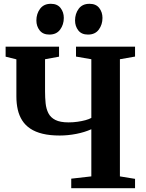

<svg xmlns="http://www.w3.org/2000/svg" viewBox="-20 -988 764 1008"><path d="M459.5 -309.5Q424 -293.5 380 -285Q336 -276.5 293.5 -276.5Q242 -276.5 203.8 -285.8Q165.5 -295 139 -312.8Q112.5 -330.5 96.5 -355.8Q80.5 -381 73.2 -412.8Q66 -444.5 66 -482V-676.5L9.5 -690.5V-743H290V-690.5L216.5 -677V-508.5Q216.5 -475.5 219.5 -446Q222.5 -416.5 234 -393.8Q245.5 -371 270.8 -358.2Q296 -345.5 340 -345.5Q364.5 -345.5 387.2 -348.8Q410 -352 429 -357.2Q448 -362.5 459.5 -369V-677L379 -691V-743H689V-691L609.5 -677V-62L689 -49V0H354V-50L459.5 -62ZM238.5 -806.5Q205.5 -806.5 188.2 -828.5Q171 -850.5 171 -880.5Q171 -916 190.5 -942Q210 -968 246.5 -968H247.5Q281 -968 298 -946Q315 -924 315 -894Q315 -859 295.8 -832.8Q276.5 -806.5 239.5 -806.5ZM441.5 -806.5Q408 -806.5 391 -828.5Q374 -850.5 374 -880.5Q374 -916 393.2 -942Q412.5 -968 449.5 -968H450.5Q484 -968 501 -946Q518 -924 518 -894Q518 -859 498.8 -832.8Q479.5 -806.5 442.5 -806.5Z"/></svg>

Font: Merriweather 48pt
Style: Bold
Weight: 700
Version: Version 2.100